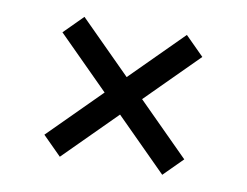

<svg xmlns="http://www.w3.org/2000/svg" viewBox="-55 -598 726 565"><g transform="rotate(10 308.0 -316.0)"><path d="M461 -107 99 -469 155 -525 517 -163ZM155 -107 99 -163 461 -525 517 -469Z"/></g></svg>

Font: Kufam
Style: Regular
Weight: 400
Designer: Wael Morcos, Artur Schmal
Foundry: Original Type
Version: Version 1.301; ttfautohint (v1.8.3)